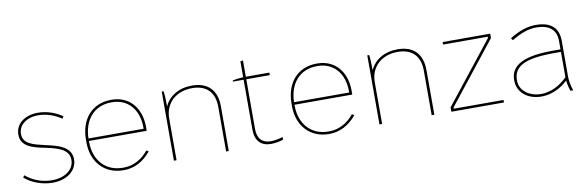

<svg xmlns="http://www.w3.org/2000/svg" viewBox="-47 -1030 4346 1423"><g transform="rotate(-10 2126.0 -319.0)"><path d="M260 5C368 5 445 -55 445 -139C445 -236 344 -259 250 -280C168 -299 90 -316 90 -391C90 -459 151 -506 240 -506C298 -506 357 -487 413 -450L423 -466C372 -503 303 -525 240 -525C140 -525 70 -470 70 -390C70 -300 158 -278 247 -260C336 -242 425 -219 425 -139C425 -65 357 -14 258 -14C184 -14 113 -41 61 -86L50 -71C100 -25 183 5 260 5Z M792 5H796C876 5 945 -33 1000 -100L984 -110C935 -49 870 -14 797 -14H791C661 -14 577 -108 577 -247V-253H1012V-283C1012 -428 926 -525 795 -525H791C649 -525 557 -422 557 -265V-245C557 -97 651 5 792 5ZM577 -272C580 -414 662 -506 789 -506H795C914 -506 992 -417 992 -283V-272Z M1172 0H1192V-315C1192 -428 1275 -506 1397 -506C1505 -506 1565 -446 1565 -336V0H1585V-336C1585 -458 1519 -525 1401 -525H1399C1301 -525 1225 -479 1192 -404C1192 -459 1190 -495 1186 -520H1172Z M1904 3C1934 3 1972 -4 1996 -13V-33C1970 -24 1932 -17 1905 -17C1840 -17 1805 -55 1805 -126V-501H1982V-520H1805V-643L1785 -639V-520C1758 -519 1721 -514 1705 -510V-501H1785V-125C1785 -42 1827 3 1904 3Z M2339 5H2343C2423 5 2492 -33 2547 -100L2531 -110C2482 -49 2417 -14 2344 -14H2338C2208 -14 2124 -108 2124 -247V-253H2559V-283C2559 -428 2473 -525 2342 -525H2338C2196 -525 2104 -422 2104 -265V-245C2104 -97 2198 5 2339 5ZM2124 -272C2127 -414 2209 -506 2336 -506H2342C2461 -506 2539 -417 2539 -283V-272Z M2719 0H2739V-315C2739 -428 2822 -506 2944 -506C3052 -506 3112 -446 3112 -336V0H3132V-336C3132 -458 3066 -525 2948 -525H2946C2848 -525 2772 -479 2739 -404C2739 -459 2737 -495 2733 -520H2719Z M3260 0H3656V-19H3282V-29L3644 -487V-520H3286V-501H3622V-491L3260 -33Z M3939 5C4009 5 4080 -25 4138 -80C4141 -52 4148 -22 4156 0H4177C4166 -30 4157 -74 4157 -105V-376C4157 -473 4100 -525 3988 -525H3986C3924 -525 3859 -503 3790 -460L3801 -443C3870 -485 3930 -506 3986 -506H3988C4084 -506 4137 -462 4137 -379V-315H4080C3862 -315 3759 -263 3759 -150V-148C3759 -58 3833 5 3939 5ZM3939 -14C3847 -14 3779 -70 3779 -142V-144C3779 -253 3870 -296 4087 -296H4137V-105C4076 -45 4007 -14 3939 -14Z"/></g></svg>

Font: Fixel Text Thin
Style: Regular
Weight: 100
Width: 4
Designer: AlfaBravo + MacPaw
Foundry: Kyrylo Tkachov, Marchela Mozhyna, Serhii Makarenko, Maria Weinstein, Zakhar Kryvoshyya
Version: Version 1.211